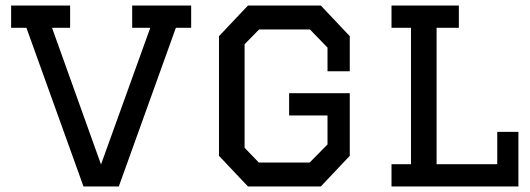

<svg xmlns="http://www.w3.org/2000/svg" viewBox="-20 -670 1903 690"><path d="M20 -570V-650H232V-570H167L343 -79L520 -570H455V-650H667V-570H612L407 0H280L75 -570Z M1157 -255H1019V-335H1237V-110L1133 0H871L767 -110V-540L871 -650H1133L1237 -540V-414H1157V-499L1094 -564H911L859 -511V-139L910 -86H1093L1157 -151Z M1387 -650H1629V-570H1549V-80H1767V-196H1843V0H1387V-80H1457V-570H1387Z"/></svg>

Font: Graduate
Style: Regular
Weight: 400
Version: Version 1.001